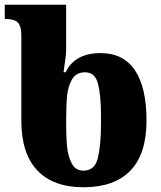

<svg xmlns="http://www.w3.org/2000/svg" viewBox="-36 -780 680 810"><path d="M54 -271V-634Q54 -668 40 -684Q26 -700 -15 -700H-16V-760H243V-565Q243 -549 232 -475H241Q279 -556 389 -556Q484 -556 533 -484Q582 -412 582 -271Q582 -130 514 -60Q446 10 316 10Q189 10 121.5 -61Q54 -132 54 -271ZM390 -259V-294Q390 -378 377.5 -426.5Q365 -475 323 -475Q285 -475 268 -445.5Q251 -416 247 -375Q243 -334 243 -264Q243 -203 247 -161.5Q251 -120 267 -90Q283 -60 316 -60Q364 -60 377 -114Q390 -168 390 -259Z"/></svg>

Font: Noto Serif Georgian Black
Style: Regular
Weight: 900
Designer: Monotype Design team
Foundry: Monotype Imaging Inc.
Version: Version 1.000